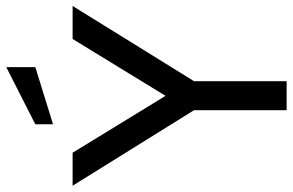

<svg xmlns="http://www.w3.org/2000/svg" viewBox="-196 -772 957 628"><g transform="rotate(-90 283.0 -458.5)"><path d="M577 -700 331 -303V0H236V-303L-11 -700H97L283 -396L469 -700ZM190 -822 377 -917V-822L190 -764Z"/></g></svg>

Font: Cabin
Style: Regular
Weight: 400
Designer: Pablo Impallari
Foundry: Pablo Impallari. http://www.impallari.com Igino Marini. http://www.ikern.com
Version: Version 2.001